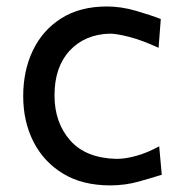

<svg xmlns="http://www.w3.org/2000/svg" viewBox="-20 -559 562 590"><path d="M318.8 10.7Q233.4 10.7 173.8 -25.4Q114.3 -61.5 82.8 -123.5Q51.3 -185.5 51.3 -263.7Q51.3 -342.3 81.3 -404.5Q111.3 -466.8 168.7 -502.9Q226.1 -539.1 308.6 -539.1Q352.1 -539.1 397.5 -525.9Q442.9 -512.7 474.1 -500.5L467.3 -412.1Q416.5 -435.5 377.2 -445.6Q337.9 -455.6 317.9 -455.6Q240.7 -453.6 194.1 -403.3Q147.5 -353 147.5 -266.1Q147.5 -182.1 195.8 -127.4Q244.1 -72.8 338.4 -70.8Q366.7 -70.8 400.6 -80.6Q434.6 -90.3 469.2 -109.4L477.1 -22Q447.8 -12.7 406 -1Q364.3 10.7 318.8 10.7Z"/></svg>

Font: Pinar Medium
Style: Regular
Weight: 500
Designer: Amin Abedi
Version: Version 3.000